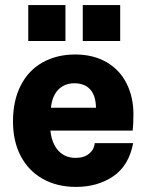

<svg xmlns="http://www.w3.org/2000/svg" viewBox="-20 -724 574 754"><path d="M91 -704H237V-563H91ZM305 -704H452V-563H305ZM352 -162H503Q486 -73 424.5 -31.5Q363 10 279 10Q204 10 148 -21.5Q92 -53 61.5 -111Q31 -169 31 -247Q31 -329 61.5 -388.5Q92 -448 147.5 -479Q203 -510 275 -510Q347 -510 399 -479.5Q451 -449 477.5 -395.5Q504 -342 504 -275Q504 -235 501 -211H178Q183 -161 209 -132.5Q235 -104 277 -104Q310 -104 330 -120.5Q350 -137 352 -162ZM180 -301H357Q356 -349 334 -373Q312 -397 272 -397Q234 -397 209.5 -372.5Q185 -348 180 -301Z"/></svg>

Font: CBA Beacon Sans Extra Bold
Style: Regular
Weight: 800
Designer: Wei Huang
Foundry: Wei Huang
Version: Version 1.002